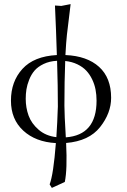

<svg xmlns="http://www.w3.org/2000/svg" viewBox="-20 -686 619 933"><path d="M294.9 198.2 231.9 227.1 221.2 210Q239.7 161.6 251.5 9.3Q152.8 3.9 93 -51.3Q33.2 -106.4 33.2 -196.8Q33.2 -290 89.1 -351.3Q145 -412.6 256.3 -418.5Q254.4 -477.1 252.2 -538.3Q250 -599.6 247.1 -659.2L277.8 -657.2L323.2 -666L305.2 -517.1Q301.3 -481.9 297.9 -418.5Q402.8 -414.1 461.4 -361.1Q520 -308.1 520 -210.9Q520 -136.2 466.3 -68.4Q412.6 -0.5 301.3 8.8Q307.6 137.7 294.9 198.2ZM299.8 -18.6Q449.2 -29.3 449.2 -196.8Q449.2 -225.1 444.3 -250.5Q439.5 -275.9 428 -300Q416.5 -324.2 399.4 -342.5Q382.3 -360.8 356 -373.5Q329.6 -386.2 296.9 -389.6Q293 -292 293 -172.9Q293 -131.8 299.8 -18.6ZM257.3 -390.6Q220.2 -388.7 192.1 -375.2Q164.1 -361.8 147.9 -343Q131.8 -324.2 121.8 -298.8Q111.8 -273.4 108.4 -251.5Q105 -229.5 105 -206.1Q105 -162.6 118.9 -124.3Q132.8 -85.9 167.7 -55.7Q202.6 -25.4 253.9 -19.5Q256.3 -55.2 258.1 -92.3Q259.8 -129.4 260.3 -148.4L261.2 -168Q261.2 -214.4 260.3 -271Q259.3 -327.6 257.3 -390.6Z"/></svg>

Font: Linux Libertine Display
Style: Regular
Weight: 400
Designer: Philipp H. Poll
Foundry: Philipp H. Poll
Version: Version 5.0.9